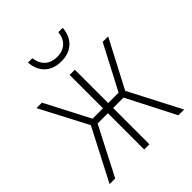

<svg xmlns="http://www.w3.org/2000/svg" viewBox="-201 -844 965 965"><g transform="rotate(-45 281.5 -361.0)"><path d="M282 -607C354 -607 400 -649 406 -722H375C369 -669 337 -638 283 -638C230 -638 196 -669 190 -722H159C164 -648 212 -607 282 -607ZM17 0H57L190 -258H263V0H300V-258H374L506 0H547L404 -276L537 -530H498L374 -293H300V-530H263V-293H189L66 -530H27L160 -276Z"/></g></svg>

Font: Noto Sans Mono SemiCondensed ExtraLight
Style: Regular
Weight: 200
Width: 4
Designer: Monotype Design Team
Foundry: Monotype Imaging Inc.
Version: Version 2.014